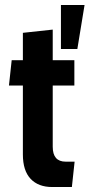

<svg xmlns="http://www.w3.org/2000/svg" viewBox="-20 -742 360 772"><path d="M190 10Q134 10 103 -23Q72 -56 72 -121V-398H16L27 -500H72V-610L192 -623V-500H279V-398H192V-152Q192 -92 244 -92H280L269 10ZM225 -545V-722H320L291 -545Z"/></svg>

Font: Cabin Condensed
Style: Bold
Weight: 700
Width: 3
Designer: Pablo Impallari
Foundry: Pablo Impallari. http://www.impallari.com Igino Marini. http://www.ikern.com
Version: Version 3.001; ttfautohint (v1.8.3)